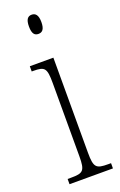

<svg xmlns="http://www.w3.org/2000/svg" viewBox="-146 -784 519 827"><g transform="rotate(-20 114.0 -371.0)"><path d="M117 -654C134 -654 146 -664 146 -698C146 -731 134 -742 117 -742C100 -742 89 -731 89 -698C89 -664 100 -654 117 -654ZM21 0H220V-24H207C152 -24 142 -32 142 -100V-536H34V-512H41C94 -512 102 -503 102 -434V-99C102 -31 92 -24 36 -24H21Z"/></g></svg>

Font: Noto Serif Devanagari ExtraCondensed ExtraLight
Style: Regular
Weight: 200
Width: 2
Designer: Universal Thirst, Indian Type Foundry and the Monotype Design Team
Foundry: Monotype Imaging Inc.
Version: Version 2.004